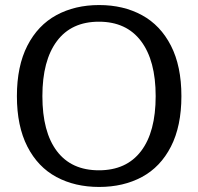

<svg xmlns="http://www.w3.org/2000/svg" viewBox="-20 -728 785 761"><path d="M47 -347Q47 -466 88.5 -547Q130 -628 203.5 -668Q277 -708 373 -708Q469 -708 542.5 -668Q616 -628 657.5 -547Q699 -466 699 -347Q699 -228 657.5 -147Q616 -66 542.5 -26.5Q469 13 373 13Q277 13 203.5 -26.5Q130 -66 88.5 -147Q47 -228 47 -347ZM597 -347Q597 -488 539 -565Q481 -642 372 -642Q263 -642 205.5 -565Q148 -488 148 -347Q148 -205 205.5 -129Q263 -53 372 -53Q481 -53 539 -129Q597 -205 597 -347Z"/></svg>

Font: Maitree Medium
Style: Regular
Weight: 500
Designer: CadsonDemak Team
Foundry: CadsonDemak
Version: Version 1.000